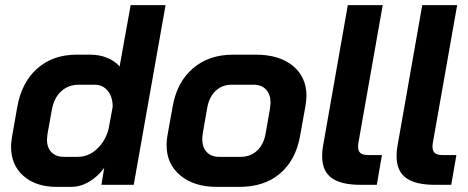

<svg xmlns="http://www.w3.org/2000/svg" viewBox="-20 -720 1824 748"><path d="M23 -149Q23 -162 27 -188L47 -302Q64 -399 125 -453Q186 -507 278 -507H332Q367 -507 397 -495Q427 -483 446 -461L489 -700H625L501 0H375L386 -66Q360 -31 326.5 -11.5Q293 8 258 8H200Q120 8 71.5 -34.5Q23 -77 23 -149ZM284 -109Q324 -109 357 -139Q390 -169 403 -217L419 -304Q419 -343 399.5 -366.5Q380 -390 348 -390H288Q246 -390 218 -364Q190 -338 182 -292L165 -198Q163 -182 163 -176Q163 -145 180.5 -127Q198 -109 228 -109Z M629 -154Q629 -172 632 -190L653 -307Q670 -401 732 -454Q794 -507 888 -507H977Q1068 -507 1121 -463.5Q1174 -420 1174 -346Q1174 -335 1170 -307L1149 -190Q1132 -96 1071 -44Q1010 8 913 8H824Q736 8 682.5 -36.5Q629 -81 629 -154ZM918 -109Q956 -109 982 -133.5Q1008 -158 1015 -201L1032 -298Q1034 -314 1034 -320Q1034 -352 1016.5 -371Q999 -390 968 -390H883Q845 -390 819.5 -365.5Q794 -341 787 -298L770 -201Q768 -185 768 -178Q768 -146 785.5 -127.5Q803 -109 833 -109Z M1235 -112Q1235 -134 1239 -154L1335 -700H1471L1376 -162Q1375 -157 1375 -148Q1375 -132 1384 -124Q1393 -116 1414 -116H1468L1448 0H1384Q1308 0 1271.5 -27Q1235 -54 1235 -112Z M1525 -112Q1525 -134 1529 -154L1625 -700H1761L1666 -162Q1665 -157 1665 -148Q1665 -132 1674 -124Q1683 -116 1704 -116H1758L1738 0H1674Q1598 0 1561.5 -27Q1525 -54 1525 -112Z"/></svg>

Font: Bai Jamjuree
Style: Bold Italic
Weight: 700
Italic angle: -10°
Designer: Katatrad Aksorn Co.,Ltd.
Foundry: Cadson Demak Co.,Ltd.
Version: Version 1.000; ttfautohint (v1.6)